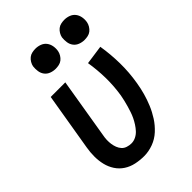

<svg xmlns="http://www.w3.org/2000/svg" viewBox="-220 -836 939 939"><g transform="rotate(-45 250.0 -366.0)"><path d="M209 8Q180 8 152 2Q124 -4 101 -19Q78 -34 63 -57Q48 -80 41.5 -107Q35 -134 35 -163Q35 -192 40 -221L90 -520H191L139 -207Q136 -192 135.5 -177.5Q135 -163 137 -149Q139 -135 144 -122Q149 -109 158 -99Q167 -89 181 -84.5Q195 -80 209 -80Q225 -80 240 -87.5Q255 -95 266 -107Q277 -119 286 -133Q295 -147 302 -161.5Q309 -176 314 -191Q319 -206 323.5 -221.5Q328 -237 331.5 -252Q335 -267 338 -283Q347 -340 346 -396.5Q345 -453 336 -508L435 -522Q445 -461 446 -397.5Q447 -334 436 -269Q431 -238 422.5 -207.5Q414 -177 401.5 -147Q389 -117 371 -89Q353 -61 328 -38Q303 -15 271.5 -3.5Q240 8 209 8ZM405 -600Q388 -600 372.5 -606Q357 -612 347.5 -624.5Q338 -637 335.5 -653.5Q333 -670 335 -687Q337 -698 343.5 -709Q350 -720 359.5 -727.5Q369 -735 381 -737.5Q393 -740 404 -740Q421 -740 436.5 -734Q452 -728 461.5 -715.5Q471 -703 474 -686.5Q477 -670 474 -653Q472 -642 465.5 -631Q459 -620 449.5 -612.5Q440 -605 428 -602.5Q416 -600 405 -600ZM205 -600Q188 -600 172.5 -606Q157 -612 147.5 -624.5Q138 -637 135.5 -653.5Q133 -670 135 -687Q137 -698 143.5 -709Q150 -720 159.5 -727.5Q169 -735 181 -737.5Q193 -740 204 -740Q221 -740 236.5 -734Q252 -728 261.5 -715.5Q271 -703 274 -686.5Q277 -670 274 -653Q272 -642 265.5 -631Q259 -620 249.5 -612.5Q240 -605 228 -602.5Q216 -600 205 -600Z"/></g></svg>

Font: Iosevka Term Curly SmBd Obl
Style: Regular
Weight: 600
Italic angle: -9°
Designer: Belleve Invis
Foundry: Belleve Invis
Version: Version 32.3.0